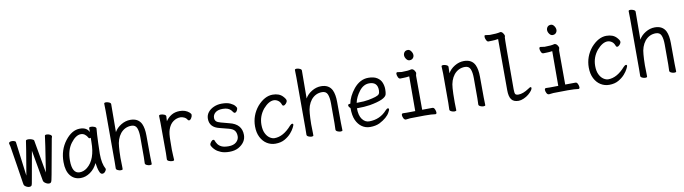

<svg xmlns="http://www.w3.org/2000/svg" viewBox="-34 -1339 7067 1983"><g transform="rotate(-10 3500.0 -348.0)"><path d="M362 17Q347 17 332.5 8.5Q318 0 311.5 -7.5Q305 -15 303 -25L246 -347L196 -67Q186 0 178.5 8Q171 16 156 16Q142 16 127.5 8.5Q113 1 106.5 -6.5Q100 -14 99 -25Q98 -31 96.5 -38.5Q95 -46 67 -229Q39 -412 35 -429Q31 -446 27 -461Q27 -481 60 -481Q73 -481 86 -476Q99 -471 99 -463L145 -104Q202 -438 203 -458Q203 -470 230 -470Q248 -470 267.5 -462.5Q287 -455 288 -446L349 -101Q403 -445 405 -475Q405 -486 426 -486Q442 -486 459 -477.5Q476 -469 476 -456L470 -436Q462 -396 403 -68Q396 -32 392 -14Q388 4 381.5 10.5Q375 17 362 17Z M695 18Q627 18 587 -32Q547 -82 547 -175Q547 -302 617.5 -394Q688 -486 773 -486Q845 -486 869 -433V-475Q869 -485 891 -485Q907 -485 925 -477.5Q943 -470 943 -458Q938 -411 934 -306Q931 -225 931 -193Q931 -91 963 -34L965 -29Q965 -19 952.5 -3Q940 13 922 13Q906 13 895.5 -8.5Q885 -30 879 -60.5Q873 -91 871 -108Q843 -49 795 -15.5Q747 18 695 18ZM694 -42Q736 -42 774 -72Q867 -147 867 -330Q867 -356 868 -374Q865 -371 855 -371Q849 -371 846 -376Q818 -428 773 -428Q720 -428 667.5 -358Q615 -288 615 -180Q615 -42 694 -42Z M1116 11Q1101 11 1084 3Q1067 -5 1067 -17L1068 -88Q1068 -600 1067.5 -621Q1067 -642 1066.5 -664.5Q1066 -687 1066 -697Q1066 -707 1086 -707Q1101 -707 1118.5 -699Q1136 -691 1136 -679Q1134 -547 1134 -386Q1157 -428 1204 -456.5Q1251 -485 1302 -485Q1384 -485 1416 -421Q1438 -374 1438 -297Q1438 -99 1439 -78L1441 2Q1441 11 1421 11Q1405 11 1388 3Q1371 -5 1371 -17L1373 -84V-293Q1373 -353 1358.5 -388Q1344 -423 1302 -423Q1233 -423 1187 -368Q1144 -313 1139 -229Q1135 -187 1134 -116Q1134 -55 1136 -23V2Q1136 11 1116 11Z M1656 10Q1640 10 1621.5 2.5Q1603 -5 1603 -18L1605 -81Q1605 -378 1604 -398Q1602 -454 1602 -474Q1603 -484 1622 -484Q1638 -484 1656.5 -476.5Q1675 -469 1675 -456Q1675 -446 1673.5 -434Q1672 -422 1672 -405Q1693 -439 1730.5 -462.5Q1768 -486 1820 -486Q1880 -486 1919 -452Q1935 -438 1935 -426Q1935 -410 1923.5 -392Q1912 -374 1899 -374Q1892 -374 1885 -384Q1874 -403 1853 -412Q1832 -421 1817 -421Q1775 -421 1739 -395Q1703 -369 1685 -315Q1672 -278 1672 -201Q1671 -163 1671 -106Q1671 -75 1673.5 -46Q1676 -17 1676 0Q1676 10 1656 10Z M2255 18Q2202 18 2166.5 3.5Q2131 -11 2110.5 -30Q2090 -49 2080.5 -65.5Q2071 -82 2071 -85Q2071 -99 2084.5 -116Q2098 -133 2110 -133Q2120 -133 2122 -125Q2129 -104 2142.5 -84.5Q2156 -65 2182 -52.5Q2208 -40 2255 -40Q2308 -40 2336.5 -65.5Q2365 -91 2365 -126Q2365 -162 2348.5 -184.5Q2332 -207 2286 -218.5Q2240 -230 2195 -242Q2093 -266 2093 -356Q2093 -394 2115.5 -423Q2138 -452 2176.5 -469Q2215 -486 2260 -486Q2316 -486 2349 -470.5Q2382 -455 2396 -437.5Q2410 -420 2410 -413Q2410 -407 2406.5 -397.5Q2403 -388 2395.5 -378.5Q2388 -369 2377 -369Q2369 -369 2360 -383Q2336 -422 2289 -429Q2275 -431 2260 -431Q2210 -431 2183.5 -409Q2157 -387 2157 -354Q2157 -333 2169.5 -319Q2182 -305 2217 -296L2303 -273Q2431 -243 2431 -128Q2431 -50 2349 -3Q2309 18 2255 18Z M2737 18Q2689 18 2648.5 -7Q2608 -32 2583.5 -80Q2559 -128 2559 -194Q2559 -309 2633 -399Q2710 -486 2794 -486Q2863 -486 2900 -446Q2927 -417 2927 -401Q2927 -386 2913 -370.5Q2899 -355 2886 -355Q2877 -355 2873 -365Q2863 -394 2846 -408Q2822 -427 2796 -427Q2743 -427 2685 -361Q2627 -290 2627 -199Q2627 -146 2644 -110.5Q2661 -75 2687 -57.5Q2713 -40 2737 -40Q2829 -40 2916 -139Q2931 -155 2942 -155Q2952 -155 2952 -143Q2952 -138 2939.5 -112.5Q2927 -87 2901 -57.5Q2875 -28 2834.5 -5Q2794 18 2737 18Z M3116 11Q3101 11 3084 3Q3067 -5 3067 -17L3068 -88Q3068 -600 3067.5 -621Q3067 -642 3066.5 -664.5Q3066 -687 3066 -697Q3066 -707 3086 -707Q3101 -707 3118.5 -699Q3136 -691 3136 -679Q3134 -547 3134 -386Q3157 -428 3204 -456.5Q3251 -485 3302 -485Q3384 -485 3416 -421Q3438 -374 3438 -297Q3438 -99 3439 -78L3441 2Q3441 11 3421 11Q3405 11 3388 3Q3371 -5 3371 -17L3373 -84V-293Q3373 -353 3358.5 -388Q3344 -423 3302 -423Q3233 -423 3187 -368Q3144 -313 3139 -229Q3135 -187 3134 -116Q3134 -55 3136 -23V2Q3136 11 3116 11Z M3730 18Q3682 18 3644.5 -8Q3607 -34 3585 -82Q3563 -130 3563 -210Q3544 -226 3544 -241Q3544 -254 3564 -254L3569 -255Q3583 -330 3644 -406Q3711 -486 3797 -486Q3855 -486 3889 -464.5Q3923 -443 3936.5 -409Q3950 -375 3950 -340Q3950 -306 3945 -287Q3932 -234 3765 -205Q3709 -196 3628 -196Q3628 -120 3657.5 -80.5Q3687 -41 3730 -41Q3843 -41 3917 -124Q3932 -140 3941 -140Q3953 -140 3953 -128Q3953 -120 3940 -97Q3913 -45 3830 -2Q3788 18 3730 18ZM3635 -252H3650Q3716 -252 3760.5 -260.5Q3805 -269 3835 -278.5Q3865 -288 3874.5 -301Q3884 -314 3884 -341Q3884 -428 3797 -428Q3736 -428 3691.5 -369.5Q3647 -311 3635 -252Z M4107 6Q4091 6 4082 -12.5Q4073 -31 4073 -45Q4073 -63 4088 -63L4128 -62L4216 -63Q4217 -110 4217 -427Q4181 -422 4158 -422Q4135 -422 4123 -421Q4108 -421 4099.5 -440.5Q4091 -460 4091 -474Q4091 -491 4104 -491Q4138 -485 4148 -485Q4217 -485 4251 -495Q4274 -495 4288 -466Q4294 -455 4294 -449Q4294 -442 4291 -435.5Q4288 -429 4288 -416Q4288 -129 4289 -64Q4384 -64 4397 -65Q4412 -65 4420.5 -45.5Q4429 -26 4429 -12Q4429 5 4416 5Q4381 -1 4304 -1Q4209 -1 4153 1ZM4250 -590Q4231 -590 4216.5 -610Q4202 -630 4202 -650Q4202 -669 4214 -683.5Q4226 -698 4250 -698Q4269 -698 4283.5 -677.5Q4298 -657 4298 -636Q4298 -618 4285.5 -604Q4273 -590 4250 -590Z M4615 11Q4599 11 4582 3Q4565 -5 4565 -17Q4565 -44 4567 -88V-395Q4564 -458 4564 -471Q4564 -481 4584 -481Q4600 -481 4617 -473Q4634 -465 4634 -453L4632 -386Q4655 -428 4702 -456.5Q4749 -485 4800 -485Q4883 -485 4914 -421Q4936 -374 4936 -297Q4936 -99 4937 -78Q4939 -33 4939 2Q4939 11 4919 11Q4903 11 4886 3Q4869 -5 4869 -17Q4870 -25 4870 -44.5Q4870 -64 4871 -84V-293Q4871 -353 4856.5 -388Q4842 -423 4800 -423Q4731 -423 4685 -368Q4642 -313 4637 -229Q4633 -184 4633 -79Q4633 -56 4635 2Q4635 11 4615 11Z M5287 18Q5234 18 5211.5 -13.5Q5189 -45 5189 -110L5188 -647Q5149 -641 5123.5 -641Q5098 -641 5085 -640Q5073 -640 5063.5 -659Q5054 -678 5054 -693Q5054 -710 5063 -710Q5101 -704 5112 -704Q5183 -704 5223 -714Q5242 -714 5256 -687Q5263 -676 5263 -668Q5263 -660 5259.5 -653.5Q5256 -647 5256 -108Q5256 -69 5263.5 -57.5Q5271 -46 5297 -46Q5344 -46 5406 -87Q5423 -100 5432 -100Q5440 -100 5440 -89Q5440 -79 5427.5 -62Q5415 -45 5393 -26.5Q5371 -8 5341 5Q5311 18 5287 18Z M5607 6Q5591 6 5582 -12.5Q5573 -31 5573 -45Q5573 -63 5588 -63L5628 -62L5716 -63Q5717 -110 5717 -427Q5681 -422 5658 -422Q5635 -422 5623 -421Q5608 -421 5599.5 -440.5Q5591 -460 5591 -474Q5591 -491 5604 -491Q5638 -485 5648 -485Q5717 -485 5751 -495Q5774 -495 5788 -466Q5794 -455 5794 -449Q5794 -442 5791 -435.5Q5788 -429 5788 -416Q5788 -129 5789 -64Q5884 -64 5897 -65Q5912 -65 5920.5 -45.5Q5929 -26 5929 -12Q5929 5 5916 5Q5881 -1 5804 -1Q5709 -1 5653 1ZM5750 -590Q5731 -590 5716.5 -610Q5702 -630 5702 -650Q5702 -669 5714 -683.5Q5726 -698 5750 -698Q5769 -698 5783.5 -677.5Q5798 -657 5798 -636Q5798 -618 5785.5 -604Q5773 -590 5750 -590Z M6237 18Q6189 18 6148.5 -7Q6108 -32 6083.5 -80Q6059 -128 6059 -194Q6059 -309 6133 -399Q6210 -486 6294 -486Q6363 -486 6400 -446Q6427 -417 6427 -401Q6427 -386 6413 -370.5Q6399 -355 6386 -355Q6377 -355 6373 -365Q6363 -394 6346 -408Q6322 -427 6296 -427Q6243 -427 6185 -361Q6127 -290 6127 -199Q6127 -146 6144 -110.5Q6161 -75 6187 -57.5Q6213 -40 6237 -40Q6329 -40 6416 -139Q6431 -155 6442 -155Q6452 -155 6452 -143Q6452 -138 6439.5 -112.5Q6427 -87 6401 -57.5Q6375 -28 6334.5 -5Q6294 18 6237 18Z M6616 11Q6601 11 6584 3Q6567 -5 6567 -17L6568 -88Q6568 -600 6567.5 -621Q6567 -642 6566.5 -664.5Q6566 -687 6566 -697Q6566 -707 6586 -707Q6601 -707 6618.5 -699Q6636 -691 6636 -679Q6634 -547 6634 -386Q6657 -428 6704 -456.5Q6751 -485 6802 -485Q6884 -485 6916 -421Q6938 -374 6938 -297Q6938 -99 6939 -78L6941 2Q6941 11 6921 11Q6905 11 6888 3Q6871 -5 6871 -17L6873 -84V-293Q6873 -353 6858.5 -388Q6844 -423 6802 -423Q6733 -423 6687 -368Q6644 -313 6639 -229Q6635 -187 6634 -116Q6634 -55 6636 -23V2Q6636 11 6616 11Z"/></g></svg>

Font: LXGW WenKai Mono Lite
Style: Regular
Weight: 400
Monospace: yes
Designer: LXGW / Fontworks Inc.
Foundry: LXGW / Fontworks Inc.
Version: Version 1.520; June 14, 2025